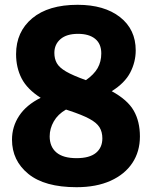

<svg xmlns="http://www.w3.org/2000/svg" viewBox="-20 -770 634 800"><path d="M299 10Q166 10 98 -45.5Q30 -101 30 -188Q30 -242.5 60 -287.8Q90 -333 149.5 -362.5Q93.5 -398 70.2 -443Q47 -488 47 -544.5Q47 -637.5 114.2 -693.8Q181.5 -750 303.5 -750Q414.5 -750 480 -698.8Q545.5 -647.5 545.5 -560Q545.5 -512 522.8 -468Q500 -424 445.5 -390Q511.5 -354 537.2 -309Q563 -264 563 -201.5Q563 -138.5 531.5 -91Q500 -43.5 440.8 -16.8Q381.5 10 299 10ZM206.5 -549.5Q206.5 -525 216.8 -506.8Q227 -488.5 255.2 -472Q283.5 -455.5 338 -436Q371.5 -459.5 386.8 -486.2Q402 -513 402 -547.5Q402 -587.5 376.5 -608.2Q351 -629 305 -629Q257.5 -629 232 -607Q206.5 -585 206.5 -549.5ZM187 -202Q187 -158.5 215 -134.8Q243 -111 299 -111Q353 -111 379.8 -133Q406.5 -155 406.5 -193.5Q406.5 -220.5 394.5 -239.8Q382.5 -259 352.2 -275.2Q322 -291.5 267 -309.5Q260.5 -311.5 255 -313.5Q221 -294 204 -264Q187 -234 187 -202Z"/></svg>

Font: Encode Sans Condensed ExtraBold
Style: Regular
Weight: 800
Width: 3
Designer: Multiple Designers
Foundry: Impallari Type
Version: Version 3.000; ttfautohint (v1.8.3) -l 8 -r 50 -G 200 -x 14 